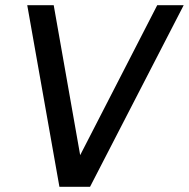

<svg xmlns="http://www.w3.org/2000/svg" viewBox="-20 -720 728 740"><path d="M209 0H327L688 -700H586L289 -122L187 -700H85Z"/></svg>

Font: Uncut Sans Medium
Style: Italic
Weight: 500
Italic angle: -10°
Designer: Kasper Nordkvist
Foundry: Uncut Type
Version: Version 1.111;FEAKit 1.0